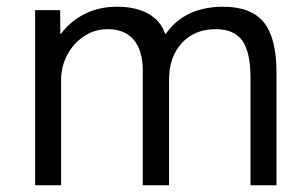

<svg xmlns="http://www.w3.org/2000/svg" viewBox="-20 -550 909 570"><path d="M84.3 0V-520H158.6L159.1 -449.7H161.1Q188.3 -486.4 230.6 -508.2Q272.9 -530 327.6 -530Q383.1 -530 419.9 -509.5Q456.8 -488.9 470.4 -449.7H472.4Q500.7 -490.2 543.6 -510.1Q586.4 -530 642.1 -530Q726 -530 763.4 -483.4Q800.8 -436.8 800.8 -335.1V0H723.7V-317.8Q723.7 -395.1 699.4 -429.3Q675 -463.4 620.2 -463.4Q557.5 -463.4 519.7 -422.2Q481.8 -380.9 481.8 -312.8V0H403.9V-339.9Q403.9 -400.1 377.1 -431.8Q350.3 -463.4 299.8 -463.4Q260.8 -463.4 229.3 -442.4Q197.8 -421.3 179.6 -386.9Q161.4 -352.5 161.4 -312.8V0Z"/></svg>

Font: M PLUS 1 Thin
Style: Regular
Weight: 100
Designer: Coji Morishita
Foundry: UNDERFOREST DESIGN
Version: Version 1.001